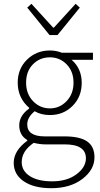

<svg xmlns="http://www.w3.org/2000/svg" viewBox="-20 -757 527 1008"><path d="M249 231Q158 231 105 195Q52 159 52 98Q52 34 123 -18V-22Q81 -47 81 -99Q81 -150 133 -187V-191Q73 -243 73 -323Q73 -396 122 -444Q171 -492 242 -492Q275 -492 305 -480H468V-443H356Q409 -397 409 -322Q409 -249 361 -201Q313 -153 242 -153Q196 -153 162 -173Q123 -141 123 -104Q123 -41 215 -41H318Q399 -41 437.5 -14.5Q476 12 476 69Q476 134 412.5 182.5Q349 231 249 231ZM242 -188Q293 -188 329.5 -226Q366 -264 366 -323Q366 -382 330 -419Q294 -456 242 -456Q189 -456 153 -419.5Q117 -383 117 -323Q117 -264 153.5 -226Q190 -188 242 -188ZM254 195Q332 195 381.5 158Q431 121 431 74Q431 1 320 1H217Q190 1 157 -7Q94 36 94 94Q94 140 136.5 167.5Q179 195 254 195ZM240 -573 123 -717 145 -737 259 -612H263L377 -737L399 -717L282 -573Z"/></svg>

Font: Toshiba Sans Light
Style: Regular
Weight: 300
Designer: Paul D. Hunt
Foundry: Toshiba Corporation
Version: Version 2.020;PS 2.0;hotconv 1.0.86;makeotf.lib2.5.63406